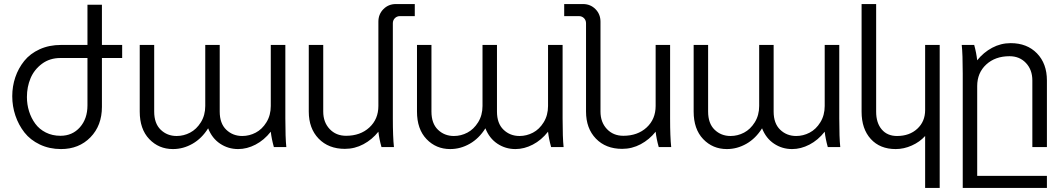

<svg xmlns="http://www.w3.org/2000/svg" viewBox="-20 -720 5200 940"><path d="M479 -436V-196.8Q479 -105.5 422.9 -47.9Q366.7 9.8 278.8 9.8Q221.7 9.8 175 -12.5Q128.4 -34.7 99.6 -71.5Q70.8 -108.4 55.4 -154.1Q40 -199.7 40 -249Q40 -297.4 54.9 -341.6Q69.8 -385.7 98.6 -421.6Q127.4 -457.5 174.1 -478.8Q220.7 -500 278.8 -500H408.2V-696.8H479V-500H578.1V-436ZM408.2 -204.1V-436H275.9Q223.6 -436 185.5 -407.7Q147.5 -379.4 129.6 -336.9Q111.8 -294.4 111.8 -245.1Q111.8 -208.5 122.3 -175Q132.8 -141.6 152.6 -114.5Q172.4 -87.4 204.3 -71.3Q236.3 -55.2 275.9 -55.2Q334.5 -55.2 371.3 -96.9Q408.2 -138.7 408.2 -204.1Z M984.9 -201.2V-500H1055.7V-173.8Q1055.7 -115.7 1087.6 -85Q1119.6 -54.2 1166 -54.2Q1200.7 -54.2 1231.9 -70.6Q1263.2 -86.9 1284.4 -121.3Q1305.7 -155.8 1305.7 -201.2V-500H1377V-140.1Q1377 -44.9 1381.8 0H1320.8Q1309.6 -40 1305.7 -75.2Q1272.9 -33.7 1231 -12Q1189 9.8 1146 9.8Q1097.2 9.8 1057.6 -16.6Q1018.1 -43 999 -91.8Q967.8 -42 922.4 -16.1Q877 9.8 826.7 9.8Q757.3 9.8 710.7 -39.1Q664.1 -87.9 664.1 -173.8V-500H734.9V-173.8Q734.9 -115.7 766.6 -85Q798.3 -54.2 844.7 -54.2Q879.4 -54.2 910.6 -70.6Q941.9 -86.9 963.4 -121.3Q984.9 -155.8 984.9 -201.2Z M1903.3 -606V-140.1Q1903.3 -49.8 1908.7 0H1847.7Q1836.4 -40 1832.5 -75.2Q1801.8 -36.6 1759.3 -13.9Q1716.8 8.8 1668.5 8.8Q1588.4 8.8 1540 -41.3Q1491.7 -91.3 1491.7 -173.8V-500H1562.5V-173.8Q1562.5 -121.6 1593.8 -88.4Q1625 -55.2 1674.3 -55.2Q1744.1 -55.2 1788.3 -95.9Q1832.5 -136.7 1832.5 -201.2V-613.8Q1832.5 -650.4 1857.2 -675.3Q1881.8 -700.2 1918.5 -700.2H2010.7V-641.1H1938.5Q1923.3 -641.1 1913.3 -631.1Q1903.3 -621.1 1903.3 -606Z M2342.3 -201.2V-500H2413.1V-173.8Q2413.1 -115.7 2445.1 -85Q2477.1 -54.2 2523.4 -54.2Q2558.1 -54.2 2589.4 -70.6Q2620.6 -86.9 2641.8 -121.3Q2663.1 -155.8 2663.1 -201.2V-500H2734.4V-140.1Q2734.4 -44.9 2739.3 0H2678.2Q2667 -40 2663.1 -75.2Q2630.4 -33.7 2588.4 -12Q2546.4 9.8 2503.4 9.8Q2454.6 9.8 2415 -16.6Q2375.5 -43 2356.4 -91.8Q2325.2 -42 2279.8 -16.1Q2234.4 9.8 2184.1 9.8Q2114.7 9.8 2068.1 -39.1Q2021.5 -87.9 2021.5 -173.8V-500H2092.3V-173.8Q2092.3 -115.7 2124 -85Q2155.8 -54.2 2202.1 -54.2Q2236.8 -54.2 2268.1 -70.6Q2299.3 -86.9 2320.8 -121.3Q2342.3 -155.8 2342.3 -201.2Z M3266.1 0H3205.1Q3193.8 -40 3189.9 -75.2Q3159.2 -36.6 3116.7 -13.9Q3074.2 8.8 3025.9 8.8Q2945.8 8.8 2897.5 -41.3Q2849.1 -91.3 2849.1 -173.8V-606Q2849.1 -621.1 2839.1 -631.1Q2829.1 -641.1 2814 -641.1H2742.2V-700.2H2834Q2870.6 -700.2 2895.3 -675.3Q2919.9 -650.4 2919.9 -613.8V-173.8Q2919.9 -121.6 2951.2 -88.4Q2982.4 -55.2 3031.7 -55.2Q3101.6 -55.2 3145.8 -95.9Q3189.9 -136.7 3189.9 -201.2V-500H3260.7V-140.1Q3260.7 -49.8 3266.1 0Z M3696.8 -201.2V-500H3767.6V-173.8Q3767.6 -115.7 3799.6 -85Q3831.5 -54.2 3877.9 -54.2Q3912.6 -54.2 3943.8 -70.6Q3975.1 -86.9 3996.3 -121.3Q4017.6 -155.8 4017.6 -201.2V-500H4088.9V-140.1Q4088.9 -44.9 4093.8 0H4032.7Q4021.5 -40 4017.6 -75.2Q3984.9 -33.7 3942.9 -12Q3900.9 9.8 3857.9 9.8Q3809.1 9.8 3769.5 -16.6Q3730 -43 3710.9 -91.8Q3679.7 -42 3634.3 -16.1Q3588.9 9.8 3538.6 9.8Q3469.2 9.8 3422.6 -39.1Q3376 -87.9 3376 -173.8V-500H3446.8V-173.8Q3446.8 -115.7 3478.5 -85Q3510.3 -54.2 3556.6 -54.2Q3591.3 -54.2 3622.6 -70.6Q3653.8 -86.9 3675.3 -121.3Q3696.8 -155.8 3696.8 -201.2Z M4580.6 -500V200.2H4509.3V-54.2Q4482.9 -24.9 4444.1 -7.6Q4405.3 9.8 4365.2 9.8Q4288.1 9.8 4243.2 -39.6Q4198.2 -88.9 4198.2 -172.9V-700.2H4269.5V-172.9Q4269.5 -118.2 4296.9 -86.2Q4324.2 -54.2 4371.6 -54.2Q4432.6 -54.2 4470.9 -89.6Q4509.3 -125 4509.3 -181.2V-500Z M4693.4 200.2V-359.9Q4693.4 -455.1 4688.5 -500H4749.5Q4759.8 -462.9 4764.2 -424.8Q4794.9 -463.4 4837.4 -486.1Q4879.9 -508.8 4928.2 -508.8Q5008.3 -508.8 5056.9 -458.7Q5105.5 -408.7 5105.5 -326.2V0H5034.2V-326.2Q5034.2 -378.4 5002.9 -411.6Q4971.7 -444.8 4922.4 -444.8Q4852.5 -444.8 4808.3 -404.1Q4764.2 -363.3 4764.2 -298.8V141.1H5105.5V200.2Z"/></svg>

Font: LT Superior
Style: Regular
Weight: 400
Designer: Daniel Lyons
Foundry: LyonsType
Version: Version 1.000